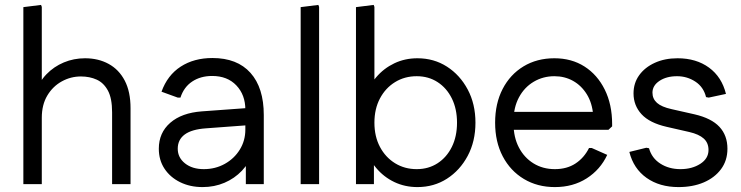

<svg xmlns="http://www.w3.org/2000/svg" viewBox="-20 -749 3013 781"><path d="M75 0V-720L147 -729L150 -721V-355L126 -374Q139 -416 169 -447Q199 -478 239.5 -495Q280 -512 326 -512Q380 -512 422 -489Q464 -466 487.5 -421Q511 -376 511 -309V0H436V-292Q436 -349 419 -380.5Q402 -412 373.5 -425Q345 -438 309 -438Q268 -438 231.5 -418Q195 -398 172.5 -360.5Q150 -323 150 -270V0Z M804 12Q753 12 712.5 -8Q672 -28 649 -63Q626 -98 626 -144Q626 -209 672.5 -249.5Q719 -290 801 -296L993 -310V-240L818 -227Q760 -223 731.5 -202Q703 -181 703 -144Q703 -108 732.5 -84.5Q762 -61 809 -61Q856 -61 894.5 -82.5Q933 -104 955.5 -140.5Q978 -177 978 -222V-303Q978 -363 941.5 -401.5Q905 -440 843 -440Q796 -440 762 -417.5Q728 -395 714 -352H703L637 -376Q661 -443 715 -478Q769 -513 844 -513Q945 -513 999 -452.5Q1053 -392 1053 -281V0H980V-145L1006 -126Q994 -86 964 -54.5Q934 -23 893 -5.5Q852 12 804 12Z M1203 0V-720L1275 -729L1278 -721V0Z M1678 12Q1627 12 1584 -8.5Q1541 -29 1510 -66Q1479 -103 1464 -152V-348Q1479 -398 1510 -434.5Q1541 -471 1584 -491.5Q1627 -512 1678 -512Q1745 -512 1798 -478Q1851 -444 1882.5 -385Q1914 -326 1914 -250Q1914 -174 1882.5 -115Q1851 -56 1798 -22Q1745 12 1678 12ZM1428 0V-720L1500 -729L1503 -721V-313L1489 -250L1501 -187V0ZM1675 -61Q1723 -61 1760 -85Q1797 -109 1818 -151.5Q1839 -194 1839 -250Q1839 -306 1818 -348.5Q1797 -391 1760 -415Q1723 -439 1675 -439Q1626 -439 1587 -415Q1548 -391 1525.5 -348.5Q1503 -306 1503 -250Q1503 -194 1525.5 -151.5Q1548 -109 1587 -85Q1626 -61 1675 -61Z M2237 12Q2166 12 2111 -21Q2056 -54 2025 -113Q1994 -172 1994 -250Q1994 -328 2024.5 -387Q2055 -446 2109.5 -479Q2164 -512 2235 -512Q2305 -512 2357.5 -478.5Q2410 -445 2440 -384.5Q2470 -324 2470 -244V-235L2455 -221H2038V-294H2426L2393 -280Q2389 -330 2367 -365.5Q2345 -401 2311 -420Q2277 -439 2235 -439Q2189 -439 2151 -416.5Q2113 -394 2091 -353Q2069 -312 2069 -258V-245Q2069 -191 2090.5 -149.5Q2112 -108 2150 -84.5Q2188 -61 2237 -61Q2286 -61 2321 -84Q2356 -107 2376 -147H2387L2450 -119Q2422 -59 2366.5 -23.5Q2311 12 2237 12Z M2740 12Q2663 12 2610 -25.5Q2557 -63 2540 -131L2609 -148L2620 -146Q2631 -106 2666 -83.5Q2701 -61 2748 -61Q2795 -61 2828.5 -82.5Q2862 -104 2862 -139Q2862 -168 2842.5 -185.5Q2823 -203 2784 -212L2692 -233Q2622 -249 2589.5 -284.5Q2557 -320 2557 -369Q2557 -411 2580 -443Q2603 -475 2643.5 -493.5Q2684 -512 2736 -512Q2812 -512 2864 -474Q2916 -436 2933 -367L2863 -352L2852 -354Q2842 -395 2808.5 -417Q2775 -439 2734 -439Q2691 -439 2662.5 -420Q2634 -401 2634 -372Q2634 -347 2652.5 -330.5Q2671 -314 2712 -305L2805 -284Q2874 -268 2906.5 -233Q2939 -198 2939 -144Q2939 -96 2913 -61Q2887 -26 2842.5 -7Q2798 12 2740 12Z"/></svg>

Font: Fustat
Style: Regular
Weight: 400
Designer: Mohamed Gaber, Khaled Hosny, Laura Garcia Mut
Foundry: Kief Type Foundry, Alif Type Foundry, Hard Type Foundry
Version: Version 1.007